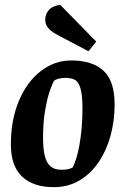

<svg xmlns="http://www.w3.org/2000/svg" viewBox="-20 -763 519 794"><path d="M202 11Q118 11 71.5 -32.5Q25 -76 25 -166Q25 -267 58 -345.5Q91 -424 148 -468.5Q205 -513 275 -513Q361 -513 407.5 -471Q454 -429 454 -331Q454 -264 437.5 -203Q421 -142 388.5 -93.5Q356 -45 309 -17Q262 11 202 11ZM234 -61Q251 -61 262 -63.5Q273 -66 281 -71Q289 -87 296 -110Q303 -133 308.5 -163.5Q314 -194 317.5 -231.5Q321 -269 321 -314Q321 -371 312.5 -398.5Q304 -426 288.5 -433.5Q273 -441 249 -441Q237 -441 222.5 -437.5Q208 -434 204 -429Q199 -423 187.5 -391.5Q176 -360 167 -309Q158 -258 158 -193Q158 -149 165 -119.5Q172 -90 188.5 -75.5Q205 -61 234 -61ZM346 -551 253 -600Q227 -613 207.5 -624.5Q188 -636 177.5 -649.5Q167 -663 167 -682Q167 -703 181 -720.5Q195 -738 229 -743L378 -591Z"/></svg>

Font: Faustina
Style: Bold Italic
Weight: 700
Italic angle: -8°
Designer: Alfonso Garcia
Foundry: http://www.omnibus-type.com
Version: Version 1.200